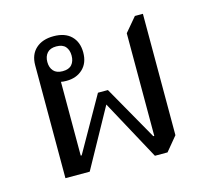

<svg xmlns="http://www.w3.org/2000/svg" viewBox="-86 -658 830 764"><g transform="rotate(-15 328.5 -276.0)"><path d="M462 6 328 -241 195 0H95V-465Q95 -509 122 -533.5Q149 -558 195 -558Q242 -558 267.5 -533Q293 -508 293 -465Q293 -422 267 -397.5Q241 -373 200 -373Q193 -373 186.5 -373.5Q180 -374 177 -375V-71H181L308 -295H349L476 -71H480V-494L529 -552H562V-52L514 6ZM195 -414Q221 -414 233 -428Q245 -442 245 -465Q245 -488 233 -502Q221 -516 195 -516Q170 -516 157.5 -502Q145 -488 145 -465Q145 -442 157.5 -428Q170 -414 195 -414Z"/></g></svg>

Font: Noto Serif Thai
Style: Regular
Weight: 400
Designer: Monotype Design Team
Foundry: Monotype Imaging Inc.
Version: Version 2.001